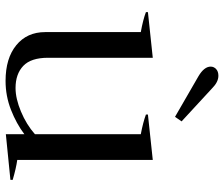

<svg xmlns="http://www.w3.org/2000/svg" viewBox="-76 -700 786 673"><g transform="rotate(90 316.5 -363.0)"><path d="M213 -709Q213 -720 221.5 -728Q230 -736 245 -736Q267 -736 289 -714L405 -607L389 -584L247 -666Q213 -686 213 -709ZM610 -15V-7L450 9V-56Q413 -28 364.5 -9Q316 10 263 10Q184 10 138 -27.5Q92 -65 92 -129V-464Q48 -472 22 -482V-489L182 -506V-139Q182 -79 210.5 -52Q239 -25 288 -25Q325 -25 370.5 -44Q416 -63 450 -93V-464Q408 -472 381 -482V-489L540 -506V-31Q569 -27 610 -15Z"/></g></svg>

Font: Trirong
Style: Regular
Weight: 400
Designer: Katatrad Team
Foundry: CadsonDemak
Version: Version 1.001